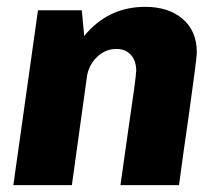

<svg xmlns="http://www.w3.org/2000/svg" viewBox="-20 -541 637 561"><path d="M555 -389Q555 -377 548.5 -328Q542 -279 532.5 -210.5Q523 -142 517 -102L503 0H332L349 -121Q365 -231 371.5 -278Q378 -325 378 -335Q378 -363 362.5 -380.5Q347 -398 320 -398Q288 -398 263.5 -374.5Q239 -351 234 -317L190 0H19L91 -511H219L226 -436Q296 -521 404 -521Q473 -521 514 -485.5Q555 -450 555 -389Z"/></svg>

Font: Chivo ExtraBold Italic
Style: Regular
Weight: 800
Italic angle: -8.05°
Designer: Hector Gatti
Foundry: Omnibus-Type
Version: Version 1.007